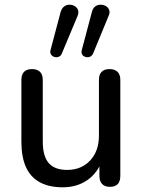

<svg xmlns="http://www.w3.org/2000/svg" viewBox="-20 -788 605 817"><path d="M247 9Q188 9 148.5 -13Q109 -35 90 -78Q71 -121 71 -186V-448Q71 -471 82.5 -482.5Q94 -494 116 -494Q138 -494 150 -482.5Q162 -471 162 -448V-186Q162 -124 187 -94.5Q212 -65 266 -65Q326 -65 363.5 -105Q401 -145 401 -211V-448Q401 -471 412.5 -482.5Q424 -494 446 -494Q468 -494 480 -482.5Q492 -471 492 -448V-40Q492 7 448 7Q426 7 414.5 -5Q403 -17 403 -40V-127L416 -110Q396 -52 351.5 -21.5Q307 9 247 9ZM376 -560Q371 -550 362.5 -546.5Q354 -543 344.5 -545.5Q335 -548 330 -555.5Q325 -563 328 -575L371 -737Q375 -753 385 -760.5Q395 -768 407.5 -768Q420 -768 430 -762.5Q440 -757 444.5 -746Q449 -735 442 -720ZM243 -560Q239 -550 230 -546.5Q221 -543 212 -545.5Q203 -548 197.5 -555.5Q192 -563 195 -575L238 -737Q243 -753 253 -760.5Q263 -768 275.5 -768Q288 -768 298 -762Q308 -756 312 -745.5Q316 -735 310 -720Z"/></svg>

Font: Nunito Medium
Style: Regular
Weight: 500
Designer: Vernon Adams
Foundry: Vernon Adams
Version: Version 3.602